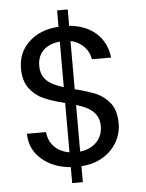

<svg xmlns="http://www.w3.org/2000/svg" viewBox="-59 -835 739 969"><g transform="rotate(-5 311.0 -350.5)"><path d="M89 -410C108 -385 132 -366 159 -354C186 -342 222 -330 267 -319V-69C200 -80 163 -125 158 -181H61C62 -129 81 -86 119 -53C157 -19 206 1 267 6V87H321V6C452 -2 527 -96 527 -191C527 -234 518 -269 499 -294C480 -319 456 -338 429 -350C401 -361 365 -373 321 -384V-628C378 -616 414 -574 421 -527H518C507 -628 434 -696 321 -705V-788H267V-705C204 -701 154 -681 117 -646C79 -611 60 -566 60 -512C60 -469 70 -435 89 -410ZM321 -68V-304C394 -283 436 -251 436 -186C436 -125 393 -76 321 -68ZM153 -517C153 -585 198 -623 267 -630V-399C192 -422 153 -452 153 -517Z"/></g></svg>

Font: Poppins
Style: Regular
Weight: 400
Designer: Ninad Kale (Devanagari), Jonny Pinhorn (Latin)
Foundry: Indian Type Foundry
Version: 4.004